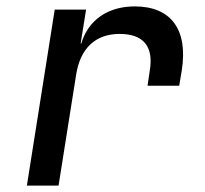

<svg xmlns="http://www.w3.org/2000/svg" viewBox="-20 -580 640 600"><path d="M64 0H163L218 -347C231 -429 278 -474 354 -474C427 -474 461 -436 448 -359L441 -312H540L548 -360C568 -487 515 -560 401 -560C316 -560 255 -516 234 -444H232L249 -550H151Z"/></svg>

Font: JetBrains Mono Medium
Style: Italic
Weight: 436
Italic angle: -9°
Monospace: yes
Designer: Philipp Nurullin, Konstantin Bulenkov
Foundry: JetBrains
Version: Version 2.305